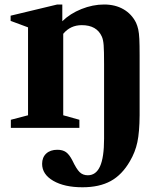

<svg xmlns="http://www.w3.org/2000/svg" viewBox="-20 -554 694 832"><path d="M27 0V-35L101.5 -54.5V-435.5L26 -463.5V-486L228 -534.5H250V-462Q283.5 -495 332.8 -514.8Q382 -534.5 431 -534.5Q479.5 -534.5 515.2 -513.8Q551 -493 569.5 -455.5Q575.5 -442.5 579 -426.8Q582.5 -411 583.8 -385Q585 -359 585 -315V-54.5Q584.5 19 575.2 62.2Q566 105.5 543 144.5Q509 203.5 459.8 230.5Q410.5 257.5 337.5 257.5Q259 257.5 210.8 229.5Q162.5 201.5 162.5 156Q162.5 128 180.2 111.5Q198 95 228.5 95Q251.5 95 266 105.2Q280.5 115.5 294 142Q311 178 325 191.8Q339 205.5 360.5 205.5Q396 205.5 413.5 166.8Q431 128 431 47V-276Q431 -334 429.2 -357.8Q427.5 -381.5 421.5 -395Q399.5 -445 334.5 -445Q285 -445 254 -407.5V-54.5L324 -35V0Z"/></svg>

Font: Libre Caslon Text
Style: Bold
Weight: 700
Designer: Pablo Impallari, Rodrigo Fuenzalida, Katja Schimmel
Foundry: Pablo Impallari, Rodrigo Fuenzalida
Version: Version 2.000